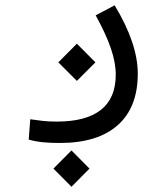

<svg xmlns="http://www.w3.org/2000/svg" viewBox="-20 -316 626 728"><path d="M207.5 226.1Q170.4 226.1 143.1 223.4Q115.7 220.7 88.9 213.4L94.7 136.2Q122.1 140.1 143.8 142.6Q165.5 145 196.3 145Q305.7 145 362.3 100.8Q418.9 56.6 418.9 -33.2Q418.9 -78.1 400.4 -132.6Q381.8 -187 342.8 -257.8L414.6 -295.9Q502.4 -150.9 502.4 -36.6Q502.4 91.3 426.3 158.7Q350.1 226.1 207.5 226.1ZM271.5 -9.3 201.2 -79.6 271.5 -150.4 341.8 -79.6ZM251 392.1 182.6 323.2 251 254.4 319.3 323.2Z"/></svg>

Font: Cascadia Mono SemiLight
Style: Regular
Weight: 350
Monospace: yes
Designer: Aaron Bell
Foundry: Saja Typeworks
Version: Version 2404.023; ttfautohint (v1.8.4)